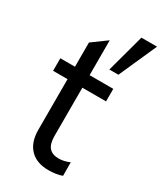

<svg xmlns="http://www.w3.org/2000/svg" viewBox="-195 -844 786 926"><g transform="rotate(30 197.5 -381.0)"><path d="M250.5 -559.1 307.6 -769.5H394.5L300.8 -559.1ZM238.3 8.3Q171.4 8.3 135.3 -29.5Q99.1 -67.4 99.1 -136.2V-418H18.6V-487.8H100.1V-622.6L181.6 -682.1V-487.8H313.5V-418H181.6V-149.9Q181.6 -105 199.5 -85Q217.3 -64.9 252.4 -64.9Q282.7 -64.9 313 -78.6L313.5 -3.4Q282.2 8.3 238.3 8.3Z"/></g></svg>

Font: HK Grotesk Medium Legacy
Style: Regular
Weight: 500
Designer: Alfredo Marco Pradil
Foundry: Hanken Design Co.
Version: Version 2.022;PS 002.022;hotconv 1.0.88;makeotf.lib2.5.64775